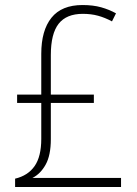

<svg xmlns="http://www.w3.org/2000/svg" viewBox="-20 -743 546 763"><path d="M308 -723Q350 -723 382 -714Q414 -705 441 -690L425 -658Q397 -673 369.5 -680.5Q342 -688 309 -688Q244 -688 213 -648.5Q182 -609 182 -524V-367H353V-334H182V-190Q182 -126 161.5 -89Q141 -52 109 -36H461V0H40V-33Q91 -45 117.5 -83Q144 -121 144 -191V-334H48V-367H144V-529Q144 -622 184.5 -672.5Q225 -723 308 -723Z"/></svg>

Font: Noto Sans Tamil SemiCondensed ExtraLight
Style: Regular
Weight: 200
Width: 4
Designer: Jelle Bosma - Monotype Design Team
Foundry: Monotype Imaging Inc.
Version: Version 2.004; ttfautohint (v1.8.4.7-5d5b)